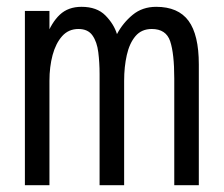

<svg xmlns="http://www.w3.org/2000/svg" viewBox="-20 -543 656 563"><path d="M53 0V-511H125V-427L115 -434Q131 -477 155.5 -500Q180 -523 219 -523Q264 -523 289 -497.8Q314 -472.5 323 -443Q340.5 -476 369 -499.5Q397.5 -523 438 -523Q502.5 -523 532.8 -482Q563 -441 563 -354V0H491V-313Q491 -386 479 -422Q467 -458 425 -458Q395 -458 377.2 -437Q359.5 -416 351.8 -381.5Q344 -347 344 -306V0H272V-326Q272 -359.5 268.2 -389.8Q264.5 -420 251.2 -439Q238 -458 210 -458Q181 -458 162.2 -437Q143.5 -416 134.2 -381.5Q125 -347 125 -306V0Z"/></svg>

Font: Overpass Mono Light Light
Style: Regular
Weight: 300
Monospace: yes
Version: Version 4.000